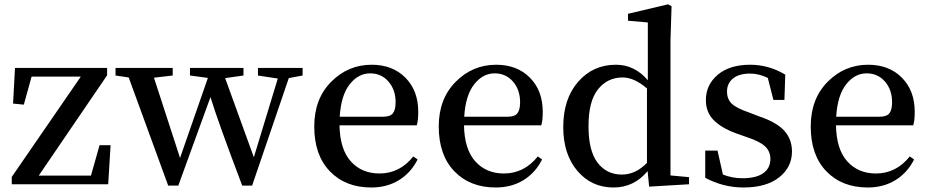

<svg xmlns="http://www.w3.org/2000/svg" viewBox="-20 -834 4208 869"><path d="M430.7 -176.8H480.5L469.7 0H33.2V-33.2L345.7 -487.3H123L87.9 -360.4L39.1 -365.2L47.9 -526.4H464.8V-493.2L155.3 -39.1H391.6Z M1349.6 -526.4V-492.2L1287.1 -480.5L1121.1 5.9H1076.2Q965.8 -285.2 932.6 -394.5L787.1 5.9H741.2L562.5 -483.4L502.9 -492.2V-526.4H761.7V-492.2L676.8 -482.4L794.9 -119.1L920.9 -481.4L839.8 -492.2V-526.4H1082V-492.2L999 -480.5L1128.9 -122.1L1237.3 -478.5L1147.5 -492.2V-526.4Z M1517.6 -305.7H1713.9Q1746.1 -305.7 1758.3 -321.3Q1770.5 -336.9 1770.5 -371.1Q1770.5 -427.7 1738.3 -464.8Q1706.1 -502 1655.3 -502Q1601.6 -502 1562.5 -452.1Q1523.4 -402.3 1517.6 -305.7ZM1866.2 -266.6H1516.6Q1518.6 -158.2 1567.9 -103.5Q1617.2 -48.8 1697.3 -48.8Q1789.1 -48.8 1850.6 -126L1870.1 -112.3Q1839.8 -51.8 1785.6 -18.6Q1731.4 14.6 1660.2 14.6Q1543.9 14.6 1473.1 -58.6Q1402.3 -131.8 1402.3 -261.7Q1402.3 -386.7 1479 -463.9Q1555.7 -541 1662.1 -541Q1756.8 -541 1814.9 -482.4Q1873 -423.8 1873 -328.1Q1873 -288.1 1866.2 -266.6Z M2081.1 -305.7H2277.3Q2309.6 -305.7 2321.8 -321.3Q2334 -336.9 2334 -371.1Q2334 -427.7 2301.8 -464.8Q2269.5 -502 2218.8 -502Q2165 -502 2126 -452.1Q2086.9 -402.3 2081.1 -305.7ZM2429.7 -266.6H2080.1Q2082 -158.2 2131.3 -103.5Q2180.7 -48.8 2260.7 -48.8Q2352.5 -48.8 2414.1 -126L2433.6 -112.3Q2403.3 -51.8 2349.1 -18.6Q2294.9 14.6 2223.6 14.6Q2107.4 14.6 2036.6 -58.6Q1965.8 -131.8 1965.8 -261.7Q1965.8 -386.7 2042.5 -463.9Q2119.1 -541 2225.6 -541Q2320.3 -541 2378.4 -482.4Q2436.5 -423.8 2436.5 -328.1Q2436.5 -288.1 2429.7 -266.6Z M2908.2 -96.7V-433.6Q2850.6 -483.4 2797.9 -483.4Q2729.5 -483.4 2686.5 -429.7Q2643.6 -376 2643.6 -262.7Q2643.6 -151.4 2684.6 -97.7Q2725.6 -43.9 2794.9 -43.9Q2856.4 -43.9 2908.2 -96.7ZM3014.6 -40 3098.6 -32.2V0L2918 10.7L2911.1 -59.6Q2849.6 14.6 2756.8 14.6Q2657.2 14.6 2593.3 -60.5Q2529.3 -135.7 2529.3 -258.8Q2529.3 -386.7 2596.7 -463.9Q2664.1 -541 2767.6 -541Q2852.5 -541 2912.1 -470.7V-732.4L2822.3 -740.2V-771.5L3003.9 -814.5L3019.5 -805.7L3014.6 -650.4Z M3372.1 -324.2 3415 -307.6Q3494.1 -281.2 3529.3 -242.7Q3564.5 -204.1 3564.5 -148.4Q3564.5 -77.1 3506.3 -31.2Q3448.2 14.6 3344.7 14.6Q3253.9 14.6 3171.9 -29.3V-152.3H3227.5L3252 -43.9Q3293.9 -27.3 3340.8 -27.3Q3402.3 -27.3 3434.6 -50.3Q3466.8 -73.2 3466.8 -114.3Q3466.8 -148.4 3443.4 -170.9Q3419.9 -193.4 3364.3 -211.9L3311.5 -230.5Q3245.1 -254.9 3210 -290.5Q3174.8 -326.2 3174.8 -380.9Q3174.8 -450.2 3228.5 -495.6Q3282.2 -541 3375 -541Q3460 -541 3534.2 -496.1L3530.3 -381.8H3480.5L3455.1 -481.4Q3414.1 -501 3376 -501Q3325.2 -501 3297.9 -479Q3270.5 -457 3270.5 -419.9Q3270.5 -384.8 3292.5 -364.3Q3314.5 -343.8 3372.1 -324.2Z M3764.6 -305.7H3960.9Q3993.2 -305.7 4005.4 -321.3Q4017.6 -336.9 4017.6 -371.1Q4017.6 -427.7 3985.4 -464.8Q3953.1 -502 3902.3 -502Q3848.6 -502 3809.6 -452.1Q3770.5 -402.3 3764.6 -305.7ZM4113.3 -266.6H3763.7Q3765.6 -158.2 3814.9 -103.5Q3864.3 -48.8 3944.3 -48.8Q4036.1 -48.8 4097.7 -126L4117.2 -112.3Q4086.9 -51.8 4032.7 -18.6Q3978.5 14.6 3907.2 14.6Q3791 14.6 3720.2 -58.6Q3649.4 -131.8 3649.4 -261.7Q3649.4 -386.7 3726.1 -463.9Q3802.7 -541 3909.2 -541Q4003.9 -541 4062 -482.4Q4120.1 -423.8 4120.1 -328.1Q4120.1 -288.1 4113.3 -266.6Z"/></svg>

Font: Bpmf Zihi Serif SemiBold
Style: SemiBold
Weight: 600
Foundry: But Ko
Version: Version 1.320